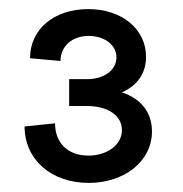

<svg xmlns="http://www.w3.org/2000/svg" viewBox="-20 -758 402 422"><path d="M175 -356C254 -356 314 -404 314 -469C314 -511 290 -541 248 -555C282 -570 301 -597 301 -633C301 -694 248 -738 174 -738C99 -738 46 -694 46 -630L113 -624C113 -656 138 -679 175 -679C210 -679 236 -659 236 -632C236 -604 209 -584 171 -584H132V-525H171C217 -525 248 -504 248 -472C248 -440 216 -416 174 -416C130 -416 101 -443 101 -487L34 -480C34 -408 92 -356 175 -356Z"/></svg>

Font: Uncut Sans Medium
Style: Regular
Weight: 500
Designer: Kasper Nordkvist
Foundry: UNCUT.wtf
Version: Version 1.304;Glyphs 3.2 (3246)